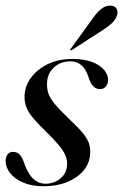

<svg xmlns="http://www.w3.org/2000/svg" viewBox="-22 -655 439 684"><path d="M139.5 -0.5Q172.5 -0.5 194.8 -20.5Q217 -40.5 217 -71Q217.5 -86.5 211 -101.5Q204.5 -116.5 189 -135.8Q173.5 -155 146.5 -181.5Q116 -211 97.8 -232.2Q79.5 -253.5 72 -272.8Q64.5 -292 65.5 -314.5Q67 -349.5 89 -379Q111 -408.5 148.8 -426.8Q186.5 -445 236 -445Q277.5 -445 305.8 -434.2Q334 -423.5 348.2 -406.8Q362.5 -390 363 -371.5Q363 -356 355 -346.8Q347 -337.5 334.5 -337.5Q320 -337.5 309.8 -348Q299.5 -358.5 291.5 -385.5Q282 -412 266.2 -424.2Q250.5 -436.5 229.5 -436.5Q193 -436.5 169.2 -414Q145.5 -391.5 145.5 -356Q145 -337.5 151 -320.5Q157 -303.5 174.8 -282.5Q192.5 -261.5 227 -228.5Q255.5 -202 272 -182.2Q288.5 -162.5 294.8 -144.5Q301 -126.5 299 -105Q296.5 -71.5 274.5 -46Q252.5 -20.5 216.2 -6Q180 8.5 133 8.5Q91 8.5 60.8 -4.5Q30.5 -17.5 14.2 -38.2Q-2 -59 -2 -81.5Q-2 -95.5 4.8 -104.8Q11.5 -114 24.5 -114Q39.5 -114 49.5 -102.8Q59.5 -91.5 67.5 -64Q82.5 -29 100 -14.8Q117.5 -0.5 139.5 -0.5ZM306 -586Q322 -609.5 337.5 -622.2Q353 -635 369.5 -635Q387 -635 392.8 -624.8Q398.5 -614.5 395.5 -603Q391 -585.5 376.8 -572.5Q362.5 -559.5 343.5 -547.5L234.5 -477Q232.5 -476 231 -475.8Q229.5 -475.5 228.5 -476.5Q227.5 -477.5 228.5 -479Q229.5 -480.5 230.5 -482Z"/></svg>

Font: Fraunces 120pt
Style: Italic
Weight: 400
Italic angle: -16°
Version: Version 1.000;[b76b70a41]